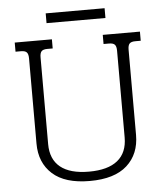

<svg xmlns="http://www.w3.org/2000/svg" viewBox="-55 -816 755 880"><g transform="rotate(-5 323.0 -376.5)"><path d="M188 -768H459V-723H188ZM94 -177V-569Q94 -589 86.5 -597Q79 -605 60 -605H35V-647H206V-605H181Q162 -605 154.5 -597Q147 -589 147 -569V-170Q147 -100 191.5 -64Q236 -28 323 -28Q410 -28 454.5 -64Q499 -100 499 -170V-569Q499 -589 491.5 -597Q484 -605 465 -605H440V-647H611V-605H586Q567 -605 559.5 -597Q552 -589 552 -569V-177Q552 -89 494.5 -37Q437 15 323 15Q209 15 151.5 -37Q94 -89 94 -177Z"/></g></svg>

Font: Pridi ExtraLight
Style: Regular
Weight: 275
Designer: Katatrad Team
Foundry: CadsonDemak
Version: Version 1.001